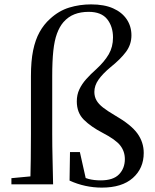

<svg xmlns="http://www.w3.org/2000/svg" viewBox="-20 -840 708 875"><path d="M32 0V-28L149 -39H173V0ZM118 0Q121 -115 121 -230V-493Q121 -562 131 -610.5Q141 -659 160.5 -694Q180 -729 208 -754Q248 -791 295.5 -805.5Q343 -820 395 -820Q455 -820 495.5 -802Q536 -784 557.5 -752Q579 -720 579 -679Q579 -637 554 -603.5Q529 -570 484 -534Q448 -504 429 -477Q410 -450 410 -421Q410 -400 419.5 -383Q429 -366 449.5 -350Q470 -334 504 -314Q577 -272 606 -232Q635 -192 635 -143Q635 -73 585.5 -29Q536 15 444 15Q406 15 369 7Q332 -1 297 -17L299 -147H344L374 -13L329 -45Q359 -31 383.5 -24.5Q408 -18 439 -18Q496 -18 522.5 -45.5Q549 -73 549 -115Q549 -150 528 -177Q507 -204 447 -235Q395 -262 362.5 -294Q330 -326 330 -378Q330 -408 341.5 -432.5Q353 -457 373 -479.5Q393 -502 419 -525Q456 -559 475.5 -592.5Q495 -626 495 -669Q495 -719 468.5 -752.5Q442 -786 384 -786Q348 -786 319.5 -775Q291 -764 269 -739Q251 -718 239.5 -686.5Q228 -655 223 -608.5Q218 -562 218 -493V-230Q218 -173 219.5 -115Q221 -57 222 0Z"/></svg>

Font: Noto Serif TC ExtraLight Medium
Style: Regular
Weight: 500
Version: Version 2.002-H1;hotconv 1.1.0;makeotfexe 2.6.0